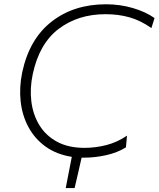

<svg xmlns="http://www.w3.org/2000/svg" viewBox="-20 -746 760 920"><path d="M295 155Q302 117.5 309.5 80.2Q317 43 324 5.5Q251 -6 199 -43.2Q147 -80.5 116.8 -136.2Q86.5 -192 79 -259.8Q71.5 -327.5 86.5 -399.5Q120.5 -559 227 -642.2Q333.5 -725.5 488 -725.5Q555 -725.5 616.5 -707.5Q678 -689.5 720.5 -659.5L705.5 -611.5Q653.5 -648 600.5 -663Q547.5 -678 485.5 -678Q354 -678 261 -607.5Q168 -537 137 -391Q122.5 -323.5 130.2 -260Q138 -196.5 168.8 -146.2Q199.5 -96 253.5 -66.8Q307.5 -37.5 385 -37.5Q438 -37.5 490.2 -51Q542.5 -64.5 588.5 -96L583.5 -40Q542.5 -14.5 489 -2.5Q435.5 9.5 382 9.5Q376.5 9.5 371 9.5Q363 45.5 354.5 82.2Q346 119 337.5 155Z"/></svg>

Font: Commissioner ExtraLight
Style: Italic
Weight: 200
Italic angle: -12°
Designer: Kostas Bartsokas
Foundry: Kostas Bartsokas
Version: Version 1.000; ttfautohint (v1.8.3)